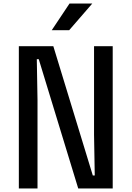

<svg xmlns="http://www.w3.org/2000/svg" viewBox="-20 -1060 740 1080"><path d="M86 0V-800H280L502 -73H513L509 -303V-800H614V0H420L198 -727H187L191 -497V0ZM271 -890 371 -1040H499L369 -890Z"/></svg>

Font: Martian Mono
Style: Regular
Weight: 400
Monospace: yes
Designer: Roman Shamin
Foundry: Evil Martians
Version: Version 1.000; ttfautohint (v1.8.4.7-5d5b)